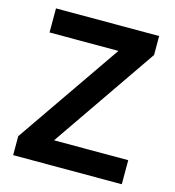

<svg xmlns="http://www.w3.org/2000/svg" viewBox="-102 -761 771 848"><g transform="rotate(15 283.5 -337.5)"><path d="M35 0V-86.7L365 -565H50V-675H521.7V-588.3L192.5 -110H531.7V0Z"/></g></svg>

Font: Funnel Sans Light SemiBold
Style: Regular
Weight: 600
Version: Version 1.000